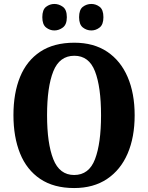

<svg xmlns="http://www.w3.org/2000/svg" viewBox="-20 -941 749 971"><path d="M355 10Q252 10 183.5 -36Q115 -82 81.5 -165Q48 -248 48 -359Q48 -470 81.5 -552Q115 -634 183.5 -679.5Q252 -725 356 -725Q454 -725 522 -679.5Q590 -634 625.5 -551.5Q661 -469 661 -358Q661 -247 625.5 -164.5Q590 -82 521.5 -36Q453 10 355 10ZM355 -56Q430 -56 460.5 -136Q491 -216 491 -358Q491 -501 460.5 -580Q430 -659 356 -659Q281 -659 249.5 -580Q218 -501 218 -358Q218 -216 249.5 -136Q281 -56 355 -56ZM442 -787Q418 -787 399 -802Q380 -817 380 -854Q380 -892 399 -906.5Q418 -921 442 -921Q465 -921 484 -906.5Q503 -892 503 -854Q503 -817 484 -802Q465 -787 442 -787ZM255 -787Q232 -787 213 -802Q194 -817 194 -854Q194 -892 213 -906.5Q232 -921 255 -921Q278 -921 298 -906.5Q318 -892 318 -854Q318 -817 298 -802Q278 -787 255 -787Z"/></svg>

Font: Noto Serif Ethiopic Condensed ExtraBold
Style: Regular
Weight: 800
Width: 3
Designer: Monotype Design Team
Foundry: Monotype Imaging Inc.
Version: Version 2.102; ttfautohint (v1.8.4.7-5d5b)